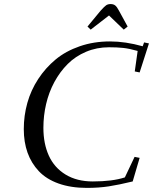

<svg xmlns="http://www.w3.org/2000/svg" viewBox="-20 -916 754 946"><path d="M97.2 -279.8Q97.2 -346.2 114.7 -408.9Q132.3 -471.7 168.2 -526.6Q204.1 -581.5 253.9 -622.8Q303.7 -664.1 372.8 -688Q441.9 -711.9 522 -711.9Q597.7 -711.9 683.1 -688L689.9 -707L713.9 -702.1L668 -559.1L644 -564L658.2 -665Q616.7 -676.8 586.7 -679.9Q556.6 -683.1 517.1 -683.1Q456.5 -683.1 404.1 -660.9Q351.6 -638.7 313.5 -600.6Q275.4 -562.5 248 -512Q220.7 -461.4 207.3 -403.8Q193.8 -346.2 193.8 -286.1Q193.8 -208 220.7 -148.9Q247.6 -89.8 303.2 -55.9Q358.9 -22 437 -22Q534.2 -22 595.2 -42L643.1 -143.1L668 -138.2L633.8 -22Q565.4 -5.4 515.9 2.2Q466.3 9.8 408.2 9.8Q329.1 9.8 268.8 -11.7Q208.5 -33.2 171.4 -72.5Q134.3 -111.8 115.7 -163.8Q97.2 -215.8 97.2 -279.8ZM411.1 -785.2 476.1 -863.8Q494.1 -883.8 502.9 -889.9Q511.7 -896 524.9 -896Q539.1 -896 547.9 -888.9Q556.6 -881.8 565.9 -863.8L608.9 -785.2L589.8 -770L517.1 -839.8L426.8 -770Z"/></svg>

Font: Dehuti
Style: Bold-Italic
Weight: 700
Version: Version 1.2